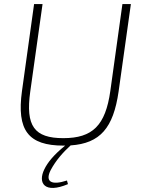

<svg xmlns="http://www.w3.org/2000/svg" viewBox="-20 -710 706 952"><path d="M587 -690 527 -259C503 -88 439 -25 294 -25C150 -25 106 -85 130 -256L191 -690H149L89 -259C62 -64 120 12 295 12H303C246 58 216 96 200 129C166 198 201 252 317 203L312 185C236 210 202 192 231 134C257 85 292 46 330 11C477 1 542 -76 568 -256L629 -690Z"/></svg>

Font: Exo 2 Extra Light
Style: Italic
Weight: 250
Italic angle: -8°
Designer: Natanael Gama
Version: Version 1.001;PS 001.001;hotconv 1.0.88;makeotf.lib2.5.64775